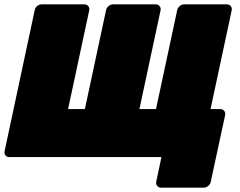

<svg xmlns="http://www.w3.org/2000/svg" viewBox="-24 -720 1100 880"><path d="M714 140Q703 140 696.5 132Q690 124 692 113L716 0H18Q7 0 1 -8Q-5 -16 -3 -27L135 -673Q137 -685 146.5 -692.5Q156 -700 167 -700H363Q374 -700 380.5 -692Q387 -684 385 -673L288 -220H365L462 -673Q464 -684 473.5 -692Q483 -700 494 -700H690Q701 -700 707.5 -692Q714 -684 712 -673L615 -220H691L788 -673Q790 -684 799.5 -692Q809 -700 820 -700H1016Q1027 -700 1033.5 -692Q1040 -684 1038 -673L941 -220H986Q997 -220 1003.5 -212Q1010 -204 1008 -193L942 113Q940 124 930.5 132Q921 140 910 140Z"/></svg>

Font: Rubik Black
Style: Italic
Weight: 900
Italic angle: -12°
Designer: Hubert and Fischer
Foundry: Hubert and Fischer
Version: Version 2.300;gftools[0.9.30]